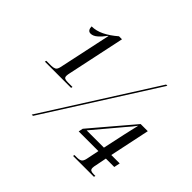

<svg xmlns="http://www.w3.org/2000/svg" viewBox="-155 -949 1179 1179"><g transform="rotate(45 434.0 -359.5)"><path d="M63 -287 66 -297H109Q125 -297 137.5 -302.5Q150 -308 155 -332L228 -674H226Q204 -644 182.5 -625.5Q161 -607 140 -607Q126 -607 119.5 -617Q113 -627 113 -643Q152 -643 192 -662.5Q232 -682 275 -719H301L222 -346Q220 -338 219 -331Q218 -324 218 -319Q218 -304 228 -300.5Q238 -297 252 -297H293L291 -287ZM236 0 689 -714H700L247 0ZM595 0 597 -10H619Q640 -10 651 -17Q662 -24 667 -48L684 -131H513L519 -160L750 -432H812L757 -170H830L822 -131H749L735 -60Q733 -52 732 -45.5Q731 -39 731 -33Q731 -19 739.5 -14.5Q748 -10 764 -10H779L776 0ZM543 -170H693L724 -314Q729 -337 735.5 -364.5Q742 -392 747 -414Q738 -401 724.5 -385Q711 -369 696 -352Z"/></g></svg>

Font: Noto Serif Display Condensed
Style: Italic
Weight: 400
Width: 3
Italic angle: -12°
Designer: Monotype Design Team
Foundry: Monotype Imaging Inc.
Version: Version 2.009